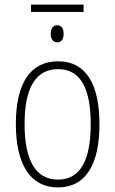

<svg xmlns="http://www.w3.org/2000/svg" viewBox="-20 -806 502 836"><path d="M344 -786H115V-754H344ZM229 -696C212 -696 201 -683 201 -659C201 -634 212 -622 229 -622C247 -622 257 -634 257 -659C257 -683 247 -696 229 -696ZM413 -265C413 -433 359 -539 233 -539C111 -539 49 -442 49 -266C49 -90 112 10 232 10C353 10 413 -89 413 -265ZM87 -266C87 -419 133 -505 233 -505C336 -505 375 -411 375 -266C375 -108 330 -24 232 -24C133 -24 87 -112 87 -266Z"/></svg>

Font: Noto Sans Condensed ExtraLight
Style: Regular
Weight: 200
Width: 3
Designer: Monotype Design Team
Foundry: Monotype Imaging Inc.
Version: Version 2.013